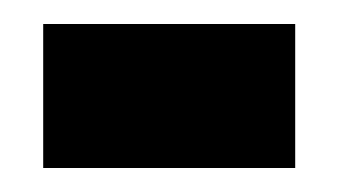

<svg xmlns="http://www.w3.org/2000/svg" viewBox="-20 -346 282 160"><path d="M16 -206V-326H226V-206Z"/></svg>

Font: Bricolage Grotesque 12pt Condensed Bricolage Grotesque 10pt Condensed Regular
Style: Bold
Weight: 700
Width: 3
Designer: Mathieu Triay
Foundry: Atelier Triay
Version: Version 1.001; ttfautohint (v1.8.4.7-5d5b);gftools[0.9.33.de